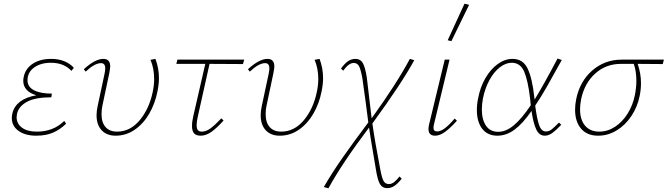

<svg xmlns="http://www.w3.org/2000/svg" viewBox="-20 -731 3616 1040"><path d="M380 -364 367 -347Q326 -391 256 -391Q200 -391 164.5 -365Q129 -339 129 -296Q129 -261 163.5 -242.5Q198 -224 261 -224L258 -204Q171 -204 126 -179.5Q81 -155 72 -114Q70 -102 70 -96Q70 -61 99 -39.5Q128 -18 179 -18Q270 -18 328 -76L338 -61Q308 -31 269.5 -13.5Q231 4 176 4Q117 4 80.5 -22Q44 -48 44 -92Q44 -104 47 -117Q66 -195 177 -215Q142 -225 124 -245Q106 -265 106 -293Q106 -305 109 -317Q119 -361 158.5 -386.5Q198 -412 257 -412Q335 -412 380 -364Z M503 -107Q503 -130 509 -157L546 -330Q550 -348 550 -361Q550 -389 527 -389Q493 -389 444 -343L434 -356Q495 -412 540 -412Q577 -412 577 -371Q577 -363 572 -335L535 -160Q530 -139 530 -113Q530 -67 552 -42.5Q574 -18 614 -18Q685 -18 736.5 -79.5Q788 -141 807 -232Q815 -270 815 -302Q815 -361 795 -407L822 -412Q841 -361 841 -308Q841 -276 833 -236Q820 -170 788.5 -115.5Q757 -61 710 -28.5Q663 4 606 4Q558 4 530.5 -25.5Q503 -55 503 -107Z M1052 -102Q1045 -73 1045 -53Q1045 -34 1052 -26Q1059 -18 1073 -18Q1096 -18 1120 -35.5Q1144 -53 1179 -90L1191 -78Q1155 -38 1125.5 -17Q1096 4 1067 4Q1042 4 1031 -9Q1020 -22 1020 -48Q1020 -73 1027 -102L1092 -385H935L941 -408H1303L1296 -384L1115 -385Z M1392 -107Q1392 -130 1398 -157L1435 -330Q1439 -348 1439 -361Q1439 -389 1416 -389Q1382 -389 1333 -343L1323 -356Q1384 -412 1429 -412Q1466 -412 1466 -371Q1466 -363 1461 -335L1424 -160Q1419 -139 1419 -113Q1419 -67 1441 -42.5Q1463 -18 1503 -18Q1574 -18 1625.5 -79.5Q1677 -141 1696 -232Q1704 -270 1704 -302Q1704 -361 1684 -407L1711 -412Q1730 -361 1730 -308Q1730 -276 1722 -236Q1709 -170 1677.5 -115.5Q1646 -61 1599 -28.5Q1552 4 1495 4Q1447 4 1419.5 -25.5Q1392 -55 1392 -107Z M2144 225 2156 237Q2135 263 2117 275.5Q2099 288 2076 288Q2051 288 2038 266Q2025 244 2016 186L2007 132Q1984 -2 1979 -40Q1834 152 1759 289L1734 282Q1777 207 1836.5 122Q1896 37 1975 -68L1961 -176Q1952 -245 1943 -306Q1934 -356 1924.5 -373Q1915 -390 1896 -390Q1869 -390 1839 -348L1827 -360Q1847 -387 1865 -399.5Q1883 -412 1906 -412Q1932 -412 1945 -390Q1958 -368 1967 -310L1993 -90Q2128 -277 2200 -412L2224 -405Q2156 -280 1997 -62Q2011 37 2039 182Q2048 232 2057.5 249Q2067 266 2086 266Q2102 266 2116 254.5Q2130 243 2144 225Z M2405 -513 2496 -711 2521 -705 2425 -508ZM2301 -32Q2301 -43 2304 -56L2389 -408H2415L2331 -59Q2328 -47 2328 -39Q2328 -19 2348 -19Q2367 -19 2390 -36.5Q2413 -54 2443 -89L2455 -77Q2419 -37 2390.5 -16.5Q2362 4 2337 4Q2301 4 2301 -32Z M3008 -67 3020 -55Q2995 -28 2973.5 -12Q2952 4 2931 4Q2900 4 2884 -31.5Q2868 -67 2859 -130Q2812 -62 2767.5 -29Q2723 4 2674 4Q2621 4 2592 -33.5Q2563 -71 2563 -135Q2563 -167 2570 -199Q2581 -259 2609.5 -308Q2638 -357 2676.5 -384.5Q2715 -412 2756 -412Q2813 -412 2838 -359.5Q2863 -307 2874 -206L2876 -192Q2928 -277 3000 -414L3023 -406Q2974 -317 2941.5 -260Q2909 -203 2879 -159Q2888 -89 2900 -54Q2912 -19 2937 -19Q2954 -19 2967.5 -29.5Q2981 -40 3008 -67ZM2855 -161 2851 -200Q2840 -294 2819.5 -342.5Q2799 -391 2752 -391Q2719 -391 2687 -366Q2655 -341 2631 -297Q2607 -253 2596 -198Q2590 -167 2590 -138Q2590 -83 2612.5 -50Q2635 -17 2679 -17Q2721 -17 2763.5 -52.5Q2806 -88 2855 -161Z M3570 -384Q3477 -384 3434 -385Q3452 -333 3452 -281Q3452 -247 3445 -212Q3433 -152 3400 -102.5Q3367 -53 3320 -24.5Q3273 4 3220 4Q3160 4 3127.5 -34Q3095 -72 3095 -137Q3095 -164 3101 -194Q3121 -291 3188.5 -349.5Q3256 -408 3348 -408H3576ZM3427 -292Q3427 -346 3413 -385H3343Q3263 -385 3205 -333.5Q3147 -282 3128 -195Q3122 -165 3122 -139Q3122 -82 3149.5 -50Q3177 -18 3226 -18Q3271 -18 3311 -44Q3351 -70 3379.5 -115.5Q3408 -161 3419 -216Q3427 -258 3427 -292Z"/></svg>

Font: Ysabeau Infant Extralight
Style: Italic
Weight: 200
Italic angle: -12°
Designer: Christian Thalmann (Catharsis Fonts)
Version: Version 0.003